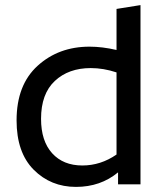

<svg xmlns="http://www.w3.org/2000/svg" viewBox="-20 -723 641 753"><path d="M336 -456Q249 -456 195 -405.5Q141 -355 141 -257Q141 -170 184.5 -122Q228 -74 303 -74Q375 -74 437 -117V-439Q386 -456 336 -456ZM443 0V-47Q374 10 278 10Q179 10 112 -57.5Q45 -125 45 -251Q45 -390 127.5 -465Q210 -540 331 -540Q381 -540 437 -527V-688L531 -703V0Z"/></svg>

Font: Roundo Medium
Style: Regular
Weight: 500
Designer: Namrata Goyal (Gurmukhi), Shiva Nallaperumal (Latin)
Foundry: Indian Type Foundry
Version: Version 1.000;PS 1.0;hotconv 1.0.88;makeotf.lib2.5.647800